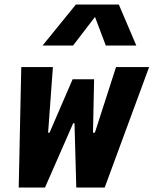

<svg xmlns="http://www.w3.org/2000/svg" viewBox="-20 -842 690 862"><path d="M75.5 -541 64 0H182L308.5 -288.5H314.5L322.5 0H450L649.5 -541H501L406 -246.5H397.5L402.5 -486H306L202.5 -246.5H196L217.5 -541ZM171 -637.5H308L406.5 -766L455 -637.5H592L513.5 -821.5H320.5Z"/></svg>

Font: Monaspace Neon ExtraBold
Style: Italic
Weight: 800
Italic angle: -11°
Designer: Riley Cran & the Lettermatic Team
Foundry: Lettermatic
Version: Version 1.200 (Monaspace Neon)